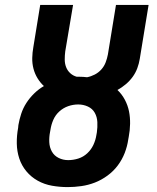

<svg xmlns="http://www.w3.org/2000/svg" viewBox="-20 -755 640 783"><path d="M256 8Q224 8 192.5 2.5Q161 -3 134 -18Q107 -33 87.5 -56.5Q68 -80 58.5 -109Q49 -138 48.5 -170Q48 -202 54 -234L55 -245Q59 -268 66.5 -291Q74 -314 87.5 -335Q101 -356 119.5 -374Q138 -392 159 -404Q144 -418 133 -436Q122 -454 116.5 -475Q111 -496 111.5 -518.5Q112 -541 116 -563L144 -735H278L246 -545Q244 -529 244 -512.5Q244 -496 249.5 -481.5Q255 -467 266.5 -456.5Q278 -446 293 -442Q296 -442 298.5 -442Q301 -442 304 -442Q312 -442 319.5 -441.5Q327 -441 335 -440Q351 -443 366.5 -451Q382 -459 393.5 -472Q405 -485 411 -501Q417 -517 420 -533L453 -735H586L550 -515Q547 -496 540 -477Q533 -458 521 -441.5Q509 -425 493 -411.5Q477 -398 459 -388Q477 -371 489 -348.5Q501 -326 506 -301.5Q511 -277 510.5 -250Q510 -223 505 -197L503 -186Q499 -158 488.5 -131Q478 -104 460.5 -80.5Q443 -57 418.5 -39Q394 -21 367 -10.5Q340 0 311.5 4Q283 8 256 8ZM258 -102Q279 -102 299.5 -108.5Q320 -115 336 -130Q352 -145 361 -164.5Q370 -184 373 -204L375 -215Q378 -236 377 -257Q376 -278 366.5 -295Q357 -312 338.5 -320.5Q320 -329 299 -329Q278 -329 258 -322Q238 -315 222 -300.5Q206 -286 197.5 -266.5Q189 -247 186 -227L184 -216Q180 -196 181 -175Q182 -154 191.5 -137Q201 -120 219 -111Q237 -102 258 -102Z"/></svg>

Font: Iosevka Curly XBdExObl
Style: Regular
Weight: 800
Width: 7
Italic angle: -9°
Monospace: yes
Designer: Belleve Invis
Foundry: Belleve Invis
Version: Version 11.1.0; ttfautohint (v1.8.3)